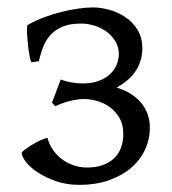

<svg xmlns="http://www.w3.org/2000/svg" viewBox="-20 -489 469 523"><path d="M145.5 -272.5Q158.7 -267.1 174.6 -264.4Q190.4 -261.7 205.1 -261.7Q230.5 -261.7 249.3 -268.8Q268.1 -275.9 280 -287.4Q292 -298.8 297.9 -313.2Q303.7 -327.6 303.7 -341.8Q303.7 -359.9 294.9 -375.2Q286.1 -390.6 271.7 -401.6Q257.3 -412.6 238.8 -418.7Q220.2 -424.8 200.7 -424.8Q171.9 -424.8 152.3 -417.2Q132.8 -409.7 119.6 -396Q106.4 -382.3 98.6 -363.5Q90.8 -344.7 85.9 -322.3L65.4 -319.3Q63 -324.2 61 -333.7Q59.1 -343.3 57.6 -354.2Q56.2 -365.2 55.2 -377Q54.2 -388.7 53.7 -398.2Q53.2 -407.7 53.7 -414.1Q54.2 -420.4 55.2 -420.9Q76.7 -433.1 100.8 -442.1Q125 -451.2 148.9 -457Q172.9 -462.9 194.6 -465.8Q216.3 -468.8 233.4 -468.8Q253.9 -468.8 277.3 -462.4Q300.8 -456.1 321 -442.6Q341.3 -429.2 354.5 -408Q367.7 -386.7 367.7 -357.4Q367.7 -325.2 351.1 -298.1Q334.5 -271 297.9 -250.5Q317.4 -244.6 333.7 -234.9Q350.1 -225.1 362.3 -211.4Q374.5 -197.8 381.3 -180.2Q388.2 -162.6 388.2 -142.1Q388.2 -109.4 374.8 -80.8Q361.3 -52.2 336.2 -31Q311 -9.8 275.6 2.4Q240.2 14.6 196.3 14.6Q161.6 14.6 132.8 4.6Q104 -5.4 83 -19.3Q62 -33.2 50.5 -48.1Q39.1 -63 39.1 -72.8Q39.1 -74.7 46.9 -80.8Q54.7 -86.9 65.9 -93.8Q77.1 -100.6 89.1 -106.4Q101.1 -112.3 109.4 -113.3Q113.3 -97.7 122.8 -83Q132.3 -68.4 146.5 -57.1Q160.6 -45.9 178.7 -39.3Q196.8 -32.7 217.3 -32.7Q242.2 -32.7 260.5 -39.6Q278.8 -46.4 291.3 -58.3Q303.7 -70.3 309.8 -87.2Q315.9 -104 315.9 -124.5Q315.9 -149.9 305.4 -167.7Q294.9 -185.5 279.3 -197Q263.7 -208.5 244.6 -213.9Q225.6 -219.2 209 -219.2Q196.8 -219.2 184.6 -217Q172.4 -214.8 161.9 -211.7Q151.4 -208.5 143.1 -205.1Q134.8 -201.7 130.4 -199.7L121.6 -209.5Z"/></svg>

Font: Akkhara
Style: Regular
Weight: 400
Designer: J. Victor Gaultney
Version: Version 1.00 June 13, 2006, initial release